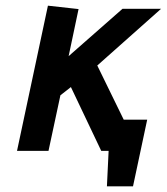

<svg xmlns="http://www.w3.org/2000/svg" viewBox="-20 -532 588 677"><path d="M470 0 323 -301 548 -501 412 -501 222 -334 257 -500 149 -512 40 0H151L193 -196L230 -225L337 0ZM375 -110 352 0H363L357 125H449L499 -110Z"/></svg>

Font: Advent Pro
Style: Italic
Weight: 400
Italic angle: -12°
Designer: VivaRado, Andreas Kalpakidis
Foundry: VivaRado, Andreas Kalpakidis
Version: Version 3.000